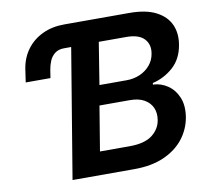

<svg xmlns="http://www.w3.org/2000/svg" viewBox="-80 -816 967 903"><g transform="rotate(-10 403.5 -364.0)"><path d="M359.4 -617.2H265.6Q236.8 -617.7 219.5 -604.2Q202.1 -590.8 193.6 -570.3Q185.1 -549.8 181.6 -527.8L175.8 -490.2H57.6L66.9 -553.7Q75.2 -605.5 104 -644.5Q132.8 -683.6 178.7 -705.6Q224.6 -727.5 282.7 -727.5H377.4ZM194.8 0 315.4 -727.5H594.2Q673.3 -727.5 721.4 -702.6Q769.5 -677.7 788.6 -635.3Q807.6 -592.8 798.3 -539.1Q787.1 -472.7 743.9 -434.6Q700.7 -396.5 646 -383.8L645 -376.5Q683.1 -375 715.1 -353.3Q747.1 -331.5 763.4 -292.5Q779.8 -253.4 771 -198.2Q761.2 -141.6 726.1 -96.9Q690.9 -52.2 631.8 -26.1Q572.8 0 489.7 0ZM345.2 -109.9H486.8Q558.1 -109.9 594.7 -137.7Q631.3 -165.5 638.2 -208.5Q643.6 -241.2 632.1 -267.1Q620.6 -293 593.8 -308.1Q566.9 -323.2 525.9 -323.2H380.4ZM397 -418H526.9Q561 -418 590.3 -430.7Q619.6 -443.4 639.4 -466.8Q659.2 -490.2 664.1 -521.5Q671.4 -564 646 -591.1Q620.6 -618.2 563 -618.7H429.2Z"/></g></svg>

Font: Inter Tight SemiBold
Style: Italic
Weight: 600
Italic angle: -9.39999°
Designer: Rasmus Andersson
Foundry: rsms
Version: Version 3.004